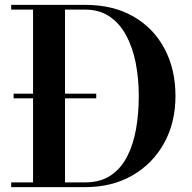

<svg xmlns="http://www.w3.org/2000/svg" viewBox="-20 -770 792 790"><path d="M36 -365.5V-384.5H116V-730.5H26V-750H330Q446 -750 529.2 -702Q612.5 -654 657.2 -569.2Q702 -484.5 702 -375Q702 -265.5 655.2 -181Q608.5 -96.5 524.8 -48.2Q441 0 330 0H26V-19.5H116V-365.5ZM247.5 -19.5H330Q392.5 -19.5 435 -47.8Q477.5 -76 503 -125.8Q528.5 -175.5 539.8 -239.5Q551 -303.5 551 -375Q551 -446.5 538.5 -510.5Q526 -574.5 499.2 -624.2Q472.5 -674 430.5 -702.2Q388.5 -730.5 330 -730.5H247.5V-384.5H376V-365.5H247.5Z"/></svg>

Font: Bodoni Moda SemiBold
Style: Regular
Weight: 600
Designer: Owen Earl
Foundry: indestructible type
Version: Version 2.005; ttfautohint (v1.8.4.7-5d5b)